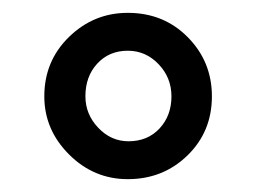

<svg xmlns="http://www.w3.org/2000/svg" viewBox="-20 -617 399 299"><path d="M179 -338Q126 -338 87.5 -376.5Q49 -415 49 -467Q49 -522 87.5 -559.5Q126 -597 179 -597Q235 -597 272.5 -559Q310 -521 310 -467Q310 -412 272 -375Q234 -338 179 -338ZM180 -397Q210 -397 228.5 -417Q247 -437 247 -467Q247 -496 227 -517Q207 -538 179 -538Q150 -538 131.5 -518Q113 -498 113 -467Q113 -439 133 -418Q153 -397 180 -397Z"/></svg>

Font: Aikya SemiBold
Style: Regular
Weight: 600
Designer: Neelakash Kshetrimayum (Latin subset based on Merriweather by Eben Sorkin)
Foundry: Brand New Type
Version: Version 1.00 b005